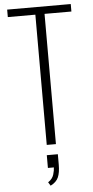

<svg xmlns="http://www.w3.org/2000/svg" viewBox="-67 -848 547 1125"><g transform="rotate(-5 207.0 -285.0)"><path d="M182 0V-766H20V-810H394V-766H236V0ZM184 240 171 219Q197 202 204.5 176.5Q212 151 212 135H177V60H242V122Q242 168 230 195.5Q218 223 184 240Z"/></g></svg>

Font: Oswald ExtraLight
Style: Regular
Weight: 250
Designer: Vernon Adams
Foundry: Vernon Adams
Version: Version 4.103;gftools[0.9.33.dev8+g029e19f]